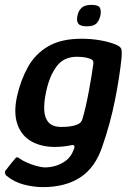

<svg xmlns="http://www.w3.org/2000/svg" viewBox="-34 -637 541 788"><path d="M36 -242Q51 -309 81 -362.5Q111 -416 164 -447Q217 -478 301 -478Q341 -478 378 -471.5Q415 -465 441 -454Q461 -446 464 -435.5Q467 -425 465 -401Q457 -322 438 -226.5Q419 -131 386 -36Q357 51 295.5 91Q234 131 142 131Q105 131 64 120.5Q23 110 -9 83Q-12 79 -13.5 73Q-15 67 -10 61Q-6 57 0 48.5Q6 40 13 32Q20 24 23 20Q31 9 35.5 8.5Q40 8 47 14Q58 22 76 30Q94 38 115 44Q136 50 152 50Q172 50 194.5 43.5Q217 37 237.5 21.5Q258 6 269 -24Q269 -25 269.5 -26.5Q270 -28 271 -29Q273 -36 270 -39.5Q267 -43 258 -41Q246 -38 227.5 -36Q209 -34 191 -34Q135 -34 94.5 -57Q54 -80 37.5 -127Q21 -174 36 -242ZM155 -259Q146 -218 147.5 -185.5Q149 -153 165.5 -134.5Q182 -116 219 -116Q235 -116 251.5 -118Q268 -120 281 -125Q290 -128 296 -134Q302 -140 304 -148Q311 -170 318 -201Q325 -232 331 -264.5Q337 -297 341.5 -324.5Q346 -352 348 -368Q350 -374 349 -382Q348 -390 342 -393Q333 -398 317.5 -401Q302 -404 281 -404Q227 -404 197.5 -363.5Q168 -323 155 -259ZM378 -573Q373 -552 361.5 -540.5Q350 -529 322 -529Q295 -529 287 -540.5Q279 -552 284 -573Q288 -593 301 -605Q314 -617 341 -617Q370 -617 376 -605Q382 -593 378 -573Z"/></svg>

Font: Glory SemiBold
Style: Italic
Weight: 600
Italic angle: -12°
Designer: Robert Leuschke
Foundry: Robert Leuschke
Version: Version 1.011